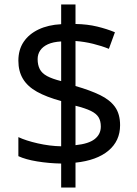

<svg xmlns="http://www.w3.org/2000/svg" viewBox="-20 -779 612 857"><path d="M253 -49Q198 -50 146 -58.5Q94 -67 62 -82V-167Q96 -151 149 -139Q202 -127 253 -126V-328Q187 -346 145 -369.5Q103 -393 82.5 -427Q62 -461 62 -508Q62 -557 85.5 -592Q109 -627 152 -647.5Q195 -668 253 -671V-759H317V-672Q370 -671 413.5 -660.5Q457 -650 493 -635L466 -561Q434 -574 395.5 -583.5Q357 -593 317 -596V-395Q383 -376 427 -354.5Q471 -333 493.5 -301.5Q516 -270 516 -220Q516 -150 464 -106.5Q412 -63 317 -53V58H253ZM317 -131Q376 -137 403 -158.5Q430 -180 430 -214Q430 -239 420 -255.5Q410 -272 385.5 -284Q361 -296 317 -307ZM253 -594Q217 -592 194 -581.5Q171 -571 159.5 -554Q148 -537 148 -515Q148 -489 157.5 -470.5Q167 -452 190 -439.5Q213 -427 253 -417Z"/></svg>

Font: uhindi85
Style: Book
Weight: 400
Designer: Jelle Bosma - Monotype Design Team
Foundry: Monotype Imaging Inc.
Version: Version 2.003